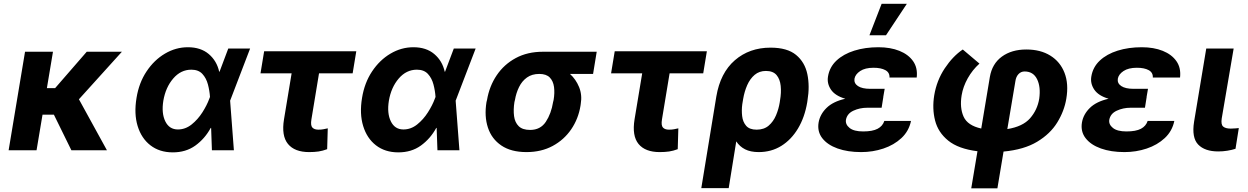

<svg xmlns="http://www.w3.org/2000/svg" viewBox="-20 -806 6697 1030"><path d="M264.2 -528.4 231.5 -333.1H275.6L445.3 -528.4H633.9L403.4 -273.4L553.6 0H362.9L269.2 -190.7H208.1L176.1 0H26.3L114.3 -528.4Z M905.9 11.4Q835.2 11 786.9 -26.5Q738.6 -63.9 718.4 -129.8Q698.2 -195.7 712.4 -280.9Q725.5 -361.9 766.2 -422.9Q806.8 -484 864.9 -518.3Q922.9 -552.6 987.9 -552.6Q1056.8 -552.6 1100 -516Q1143.1 -479.4 1155.9 -421.2H1157.7L1204.5 -545.5H1321.7L1216.6 -271.3L1214.5 -266L1234.7 0H1116.8L1112.6 -120L1110.4 -119.7Q1078.8 -61.8 1027.9 -25Q976.9 11.7 905.9 11.4ZM1106.5 -285.9Q1104.4 -318.9 1095.5 -352.8Q1086.6 -386.7 1065.7 -409.4Q1044.7 -432.2 1006.4 -432.2Q949.9 -432.2 909.3 -384.9Q868.6 -337.7 856.2 -265.6Q845.5 -198.5 866.8 -155Q888.1 -111.5 934.3 -111.5Q974.4 -111.5 1008 -138.3Q1041.5 -165.1 1065.9 -203.5Q1090.2 -241.8 1102.6 -275.9Z M1891.3 -530.9 1871.8 -412.6H1691.4L1650.6 -165.5Q1645.2 -133.2 1655.7 -121.8Q1666.2 -110.4 1687.9 -110.4Q1704.5 -110.4 1715.2 -112.7Q1725.9 -115.1 1738.3 -117.5L1735.1 -5.7Q1711.3 3.2 1689.1 6.6Q1666.9 9.9 1638.5 9.9Q1560.7 9.9 1524.9 -33.7Q1489 -77.4 1503.6 -166.2L1544.4 -412.6H1377.5L1397 -530.9Z M2115.8 11.4Q2045.1 11 1996.8 -26.5Q1948.5 -63.9 1928.3 -129.8Q1908 -195.7 1922.2 -280.9Q1935.4 -361.9 1976 -422.9Q2016.7 -484 2074.8 -518.3Q2132.8 -552.6 2197.8 -552.6Q2266.7 -552.6 2309.8 -516Q2353 -479.4 2365.8 -421.2H2367.5L2414.4 -545.5H2531.6L2426.5 -271.3L2424.4 -266L2444.6 0H2326.7L2322.4 -120L2320.3 -119.7Q2288.7 -61.8 2237.7 -25Q2186.8 11.7 2115.8 11.4ZM2316.4 -285.9Q2314.3 -318.9 2305.4 -352.8Q2296.5 -386.7 2275.6 -409.4Q2254.6 -432.2 2216.3 -432.2Q2159.8 -432.2 2119.1 -384.9Q2078.5 -337.7 2066.1 -265.6Q2055.4 -198.5 2076.7 -155Q2098 -111.5 2144.2 -111.5Q2184.3 -111.5 2217.9 -138.3Q2251.4 -165.1 2275.7 -203.5Q2300.1 -241.8 2312.5 -275.9Z M2589.8 -258.5 2592.7 -269.9Q2605.1 -343.4 2644.5 -402Q2683.9 -460.6 2746.8 -494.5Q2809.7 -528.4 2892.4 -528.4H3181.1L3161.6 -409.4H3037.6Q3069.2 -381 3086.5 -339Q3103.7 -296.9 3095.5 -248.6L3094.1 -238.6Q3082.7 -168.7 3044.4 -112.4Q3006 -56.1 2945 -23.1Q2883.9 9.9 2804.3 9.9Q2721.6 9.9 2669.6 -25.4Q2617.5 -60.7 2597.5 -121.4Q2577.4 -182.2 2589.8 -258.5ZM2742.5 -269.9 2739.7 -258.5Q2733.3 -217.3 2737.7 -183.2Q2742.2 -149.1 2762.6 -129.1Q2783 -109 2823.9 -109Q2879.3 -109 2908.2 -152.7Q2937.1 -196.4 2947.1 -258.5L2949.9 -269.9Q2956.3 -307.5 2952.1 -339.3Q2947.8 -371.1 2929.2 -390.3Q2910.5 -409.4 2872.9 -409.4Q2833.8 -409.4 2807 -390.3Q2780.2 -371.1 2764.6 -339.3Q2748.9 -307.5 2742.5 -269.9Z M3772 -530.9 3752.5 -412.6H3572.1L3531.2 -165.5Q3525.9 -133.2 3536.4 -121.8Q3546.9 -110.4 3568.5 -110.4Q3585.2 -110.4 3595.9 -112.7Q3606.5 -115.1 3619 -117.5L3615.8 -5.7Q3592 3.2 3569.8 6.6Q3547.6 9.9 3519.2 9.9Q3441.4 9.9 3405.5 -33.7Q3369.7 -77.4 3384.2 -166.2L3425.1 -412.6H3258.2L3277.7 -530.9Z M3742.2 203.1 3822.8 -288.4Q3844.1 -415.1 3922.2 -482.8Q4000.4 -550.4 4113.6 -550.4Q4203.1 -550.4 4250.4 -511.5Q4297.6 -472.7 4311.1 -408.2Q4324.6 -343.8 4311.8 -267L4310.4 -257.1Q4296.9 -176.8 4261 -116.8Q4225.1 -56.8 4171.5 -23.4Q4117.9 9.9 4050.4 9.9Q4006.4 9.9 3977.1 -5Q3947.8 -19.9 3929.7 -47.6L3889.2 203.1ZM3962 -246.8Q3957.7 -214.8 3961.3 -183.4Q3964.8 -152 3982.8 -131.2Q4000.7 -110.4 4039.1 -110.4Q4078.5 -110.4 4103.7 -132.1Q4128.9 -153.8 4143.1 -187.5Q4157.3 -221.2 4163 -257.1L4164.4 -267Q4171.9 -309.3 4168.1 -345.3Q4164.4 -381.4 4145.8 -403.4Q4127.1 -425.4 4088.8 -425.4Q4053.3 -425.4 4028.4 -404.5Q4003.6 -383.5 3988.5 -349.3Q3973.4 -315 3966.6 -274.5Z M4514.6 -276.3Q4459.9 -292.3 4437.7 -325.3Q4415.5 -358.3 4421.9 -395.6Q4430 -446 4467.3 -481Q4504.6 -516 4563 -534.3Q4621.4 -552.6 4692.5 -552.6Q4756.7 -552.6 4805 -533.2Q4853.3 -513.8 4878.6 -477.6Q4903.8 -441.4 4897.7 -389.9H4751.8Q4753.2 -416.9 4729.6 -429.7Q4706 -442.5 4666.2 -442.5Q4620.7 -442.5 4594.5 -424.9Q4568.2 -407.3 4563.9 -383.5Q4560.4 -359 4582.6 -344.3Q4604.8 -329.5 4648.8 -329.5H4725.9L4718.4 -285.9H4718.7L4709.5 -228H4632.1Q4592.3 -228 4558.2 -212.2Q4524.1 -196.4 4518.1 -163Q4514.6 -138.1 4537.8 -119.5Q4561.1 -100.9 4610.4 -100.9Q4660.9 -100.9 4688 -115.2Q4715.2 -129.6 4724.1 -157.3H4867.2Q4855.8 -102.6 4815.9 -65.3Q4775.9 -28.1 4719.1 -9.1Q4662.3 9.9 4599.4 9.9Q4527.7 9.9 4473.4 -9.4Q4419 -28.8 4391.3 -64.5Q4363.6 -100.1 4371.4 -148.4Q4378.9 -192.5 4413.9 -226.9Q4448.9 -261.4 4514.6 -276.3ZM4644.2 -616.8 4709.5 -785.5H4844.8L4733 -616.8Z M5190.3 204.5 5223.7 5.3Q5121.1 -7.5 5066.8 -51.7Q5012.4 -95.9 4996.3 -159.6Q4980.1 -223.4 4991.8 -295.1Q5005 -374.3 5048.1 -439.3Q5091.3 -504.3 5144.9 -540.5L5234.4 -464.8Q5196.7 -431.1 5171.5 -386Q5146.3 -340.9 5138.8 -295.1Q5127.8 -228 5149.3 -180.2Q5170.8 -132.5 5244 -116.5L5290.1 -392.8Q5302.2 -464.1 5354.6 -502.3Q5407 -540.5 5485.8 -540.5Q5561.8 -540.5 5614.7 -507.6Q5667.6 -474.8 5690.7 -415.3Q5713.8 -355.8 5700.3 -276.3Q5689.3 -209.9 5651.6 -148.8Q5614 -87.7 5543.7 -45.5Q5473.4 -3.2 5363.6 7.1L5330.6 204.5ZM5383.9 -113.6Q5466.6 -126.8 5505.9 -171.5Q5545.1 -216.3 5555 -276.3Q5563.9 -339.8 5543.5 -381.2Q5523.1 -422.6 5476.6 -422.6Q5457 -422.6 5443.7 -408.4Q5430.4 -394.2 5427.2 -370.7Z M5927.2 -276.3Q5872.5 -292.3 5850.3 -325.3Q5828.1 -358.3 5834.5 -395.6Q5842.7 -446 5880 -481Q5917.3 -516 5975.7 -534.3Q6034.1 -552.6 6105.1 -552.6Q6169.4 -552.6 6217.7 -533.2Q6266 -513.8 6291.2 -477.6Q6316.4 -441.4 6310.4 -389.9H6164.4Q6165.8 -416.9 6142.2 -429.7Q6118.6 -442.5 6078.8 -442.5Q6033.4 -442.5 6007.1 -424.9Q5980.8 -407.3 5976.6 -383.5Q5973 -359 5995.2 -344.3Q6017.4 -329.5 6061.4 -329.5H6138.5L6131 -285.9H6131.4L6122.2 -228H6044.7Q6005 -228 5970.9 -212.2Q5936.8 -196.4 5930.8 -163Q5927.2 -138.1 5950.5 -119.5Q5973.7 -100.9 6023.1 -100.9Q6073.5 -100.9 6100.7 -115.2Q6127.8 -129.6 6136.7 -157.3H6279.8Q6268.5 -102.6 6228.5 -65.3Q6188.6 -28.1 6131.7 -9.1Q6074.9 9.9 6012.1 9.9Q5940.3 9.9 5886 -9.4Q5831.7 -28.8 5804 -64.5Q5776.3 -100.1 5784.1 -148.4Q5791.5 -192.5 5826.5 -226.9Q5861.5 -261.4 5927.2 -276.3Z M6451 -545.5H6598L6534.1 -170.8Q6529.1 -138.1 6541.7 -127.1Q6554.3 -116.1 6582.4 -116.1Q6596.2 -116.1 6606.5 -117.2Q6616.8 -118.3 6625.7 -119L6608 -7.8Q6588.1 -1.4 6564.3 2.5Q6540.5 6.4 6515.3 6.4Q6443.5 6.4 6407.8 -30.5Q6372.2 -67.5 6385.7 -152.7Z"/></svg>

Font: Inter UI
Style: Bold Italic
Weight: 700
Italic angle: 9.39999°
Designer: Rasmus Andersson
Foundry: rsms
Version: 3.2;8d6f07862